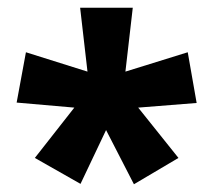

<svg xmlns="http://www.w3.org/2000/svg" viewBox="-20 -781 550 496"><path d="M323 -761 304 -596 465 -646 488 -515 337 -503 441 -373 326 -305 254 -445 188 -306 70 -373 172 -503 23 -516 47 -646 206 -596 187 -761Z"/></svg>

Font: Noto Sans Khmer UI SemiCondensed ExtraBold
Style: Regular
Weight: 800
Width: 4
Designer: Danh Hong and the Monotype Design Team
Foundry: Monotype Imaging Inc.
Version: Version 2.002; ttfautohint (v1.8.4.7-5d5b)